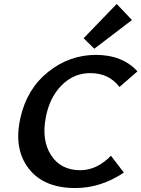

<svg xmlns="http://www.w3.org/2000/svg" viewBox="-20 -942 714 969"><path d="M456 -696 402 -749 569 -922 646 -841ZM360 7Q200 7 124 -92.5Q48 -192 83 -347Q116 -494 223.5 -579.5Q331 -665 464 -665Q597 -665 674 -582L583 -503Q530 -573 435 -573Q352 -573 291 -511.5Q230 -450 211 -349Q189 -234 238 -158.5Q287 -83 385 -83Q469 -83 540 -156L605 -71Q489 7 360 7Z"/></svg>

Font: EauTest
Style: Bold Italic
Weight: 700
Italic angle: -12°
Designer: Christian Thalmann (Catharsis Fonts)
Version: Version 0.001;PS 000.001;hotconv 1.0.88;makeotf.lib2.5.64775